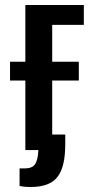

<svg xmlns="http://www.w3.org/2000/svg" viewBox="-20 -598 392 765"><path d="M81 0V-277H20V-352H81V-578H314V-499H188V-352H294V-277H188V-62H240V-23Q240 67 209 107Q178 147 103 147Q84 147 73.5 145.5Q63 144 58 143V73H79Q108 73 119.5 56.5Q131 40 133 0Z"/></svg>

Font: Oswald
Style: Regular
Weight: 400
Designer: Vernon Adams
Foundry: Vernon Adams
Version: Version 4.103; ttfautohint (v1.8.3)